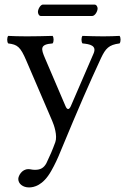

<svg xmlns="http://www.w3.org/2000/svg" viewBox="-20 -588 555 840"><path d="M204 160C220 132 233 104 245 74C325 -119 370 -222 422 -334C442 -376 456 -392 503 -398C509 -404 509 -425 503 -431C483 -430 460 -429 432 -429C402 -429 371 -430 341 -431C335 -425 335 -404 341 -398C373 -395 405 -389 389 -353L290 -124C283 -108 274 -105 266 -125L177 -333C159 -375 154 -394 210 -398C216 -404 216 -425 210 -431C173 -430 133 -429 97 -429C63 -429 36 -430 16 -431C10 -425 10 -404 16 -398C56 -393 69 -384 95 -323L208 -60C217 -40 232 6 222 34C210 67 198 95 183 126C172 146 158 155 133 155C119 155 115 152 104 152C75 152 60 182 60 195C60 216 80 232 107 232C128 232 168 224 204 160ZM383 -518C396 -518 407 -539 407 -551C407 -557 403 -568 393 -568H168C157 -568 146 -548 146 -536C146 -529 150 -518 159 -518Z"/></svg>

Font: Libertinus Serif
Style: Regular
Weight: 400
Designer: Philipp H. Poll, Khaled Hosny
Foundry: Caleb Maclennan
Version: Version 7.050;RELEASE